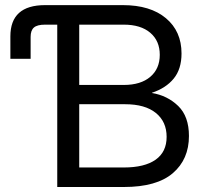

<svg xmlns="http://www.w3.org/2000/svg" viewBox="-20 -748 815 768"><path d="M21.5 -512.7V-602.5Q21.5 -727.5 160.2 -727.5H471.7Q581.1 -727.5 643.6 -675.3Q706.1 -623 706.1 -534.2Q706.1 -471.7 674.8 -433.6Q643.6 -395.5 587.9 -377V-376Q649.9 -365.7 692.9 -324Q735.8 -282.2 735.8 -204.1Q735.8 -110.8 671.4 -55.4Q606.9 0 475.6 0H209V-649.4H160.2Q128.9 -649.4 115.7 -637.9Q102.5 -626.5 102.5 -600.6V-512.7ZM296.9 -78.1H475.6Q558.1 -78.1 602.3 -109.1Q646.5 -140.1 646.5 -200.7Q646.5 -261.2 603.5 -296.1Q560.5 -331.1 480.5 -331.1H296.9ZM296.9 -408.2H475.1Q543 -408.2 581.1 -440.7Q619.1 -473.1 619.1 -528.8Q619.1 -584.5 581.1 -616.9Q543 -649.4 475.1 -649.4H296.9Z"/></svg>

Font: Inter Display
Style: Regular
Weight: 400
Designer: Rasmus Andersson
Foundry: rsms
Version: Version 4.001;git-9221beed3